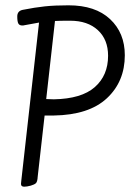

<svg xmlns="http://www.w3.org/2000/svg" viewBox="-20 -695 500 723"><path d="M450 -487Q450 -388 382.5 -325Q315 -262 182 -260H148L122 -30Q121 -11 115.5 -5.5Q110 0 96 4Q81 8 72 8Q63 8 60.5 3.5Q58 -1 60 -13L127 -610Q81 -602 72 -600Q69 -599 64 -599Q53 -599 49 -606.5Q45 -614 45 -633Q45 -654 66 -658Q111 -667 148.5 -671Q186 -675 238 -675Q339 -675 394.5 -623Q450 -571 450 -487ZM387 -485Q387 -546 348.5 -581.5Q310 -617 244 -617Q204 -617 187 -616L154 -322L183 -321Q287 -323 337 -367Q387 -411 387 -485Z"/></svg>

Font: Farsan
Style: Regular
Weight: 400
Version: Version 1.001g;PS 1.001;hotconv 1.0.86;makeotf.lib2.5.63406 